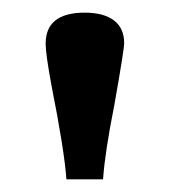

<svg xmlns="http://www.w3.org/2000/svg" viewBox="-20 -743 267 302"><path d="M84.5 -460.9Q81.1 -507.3 61 -608.4Q51.8 -658.2 51.8 -674.3Q51.8 -723.1 113.3 -723.1Q143.1 -723.1 159.2 -710.9Q175.3 -698.7 175.3 -675.3Q175.3 -665 159.7 -577.1Q145 -503.4 142.1 -460.9Z"/></svg>

Font: Elstob 18pt SemiBold
Style: Regular
Weight: 600
Designer: Peter S. Baker
Version: Version 1.015